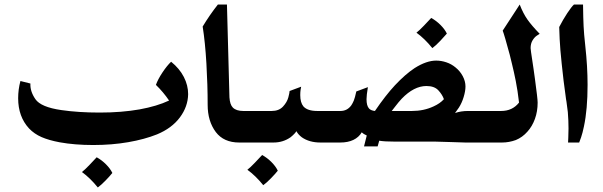

<svg xmlns="http://www.w3.org/2000/svg" viewBox="-20 -628 2659 846"><path d="M809 -213Q808 -158 772.5 -110.5Q737 -63 672 -36Q617 -14 545 -1.5Q473 11 391 11Q309 11 243 -1Q195 -10 163 -24Q131 -38 108 -62Q60 -114 60 -195Q60 -234 70 -271L114 -260Q112 -226 136 -191Q160 -156 250 -143Q325 -132 419 -132Q516 -132 595 -146Q672 -160 725 -185Q700 -222 667 -254Q676 -279 696 -309Q716 -339 734 -356Q771 -326 790 -289Q809 -252 809 -213ZM475 134Q465 147 445 167.5Q425 188 411 198Q377 156 341 130Q354 120 374 99Q394 78 406 65Q428 77 447 96Q466 115 475 134Z M1127 0H1034Q966 0 931 -46Q895 -94 895 -166Q895 -254 889.5 -348Q884 -442 873 -511Q903 -561 940 -608H980L991 -199Q993 -167 1006 -154Q1021 -139 1052 -139H1127Z M1204 124Q1194 137 1174 157.5Q1154 178 1140 188Q1106 146 1070 120Q1083 110 1103 89Q1123 68 1135 55Q1157 67 1176 86Q1195 105 1204 124Z M1303 -209Q1303 -176 1317 -159Q1335 -139 1378 -139H1452V0H1392Q1343 0 1310 -23Q1294 -35 1286 -50Q1284 -46 1277 -38.5Q1270 -31 1260 -23Q1227 0 1185 0H1117Q1088 0 1067.5 -20.5Q1047 -41 1047 -71Q1047 -104 1070.5 -121.5Q1094 -139 1117 -139H1177Q1209 -139 1227 -158.5Q1245 -178 1250.5 -199Q1256 -220 1256 -227L1307 -246Q1306 -243 1304.5 -232.5Q1303 -222 1303 -209Z M1949 -480Q1939 -468 1919.5 -447.5Q1900 -427 1885 -416Q1851 -458 1815 -484Q1828 -494 1848 -515Q1868 -536 1880 -549Q1902 -537 1921 -518Q1940 -499 1949 -480Z M2160 0H2030L1968 -2L1899 -4H1722Q1674 -4 1651 -8L1644 17H1584L1596 -31Q1582 -37 1574 -45Q1561 -23 1537 -11.5Q1513 0 1479 0H1441Q1412 0 1392 -15.5Q1372 -31 1372 -69Q1372 -105 1392 -122Q1412 -139 1441 -139H1480Q1510 -139 1528 -164Q1534 -173 1539 -185Q1544 -197 1550 -225L1601 -244Q1595 -208 1595 -191Q1595 -162 1606 -150Q1614 -141 1632 -139Q1679 -208 1720 -252Q1766 -301 1807 -328Q1859 -361 1902 -361Q1924 -361 1946.5 -353.5Q1969 -346 1987 -331Q2007 -315 2019 -292.5Q2031 -270 2031 -247Q2031 -227 2023 -200.5Q2015 -174 2002 -154Q1997 -146 1985 -130Q2011 -139 2042 -139H2160ZM1859 -249Q1804 -249 1750 -193Q1736 -178 1722 -159.5Q1708 -141 1706 -139H1795Q1847 -139 1890 -159Q1919 -172 1936 -191Q1929 -211 1911.5 -230Q1894 -249 1859 -249Z M2318 -416Q2318 -412 2320 -398L2331 -324L2337 -281Q2349 -193 2349 -176Q2349 -137 2337 -104Q2325 -71 2304 -48Q2282 -23 2253 -11Q2223 0 2192 0H2150Q2121 0 2100.5 -20.5Q2080 -41 2080 -70Q2080 -94 2099 -116.5Q2118 -139 2150 -139H2188Q2238 -139 2267 -176Q2261 -229 2252.5 -271.5Q2244 -314 2236 -346Q2228 -378 2226 -387Q2215 -428 2206.5 -457Q2198 -486 2195 -493L2270 -608Q2285 -569 2304 -542Q2323 -515 2358 -479Q2356 -478 2345.5 -471Q2335 -464 2326.5 -450Q2318 -436 2318 -416Z M2509 -608H2549Q2549 -595 2550 -553Q2551 -511 2554 -475L2559 -425Q2569 -335 2569 -254Q2569 -146 2553 -71Q2547 -42 2540.5 -23Q2534 -4 2532 0H2483Q2483 -5 2484 -21Q2485 -37 2485 -62Q2485 -97 2482 -134Q2480 -152 2476 -180Q2475 -185 2474 -191.5Q2473 -198 2472 -207Q2463 -269 2455 -347Q2448 -413 2446 -456Q2444 -499 2444 -509Q2461 -542 2479.5 -570Q2498 -598 2509 -608Z"/></svg>

Font: Mirza
Style: Bold
Weight: 700
Designer: Arabic design by Kourosh Beigpour, Latin design by Eduardo Tunni, engineering by Lasse Fister
Version: Version 1.0010g